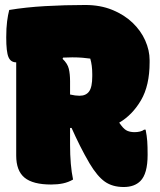

<svg xmlns="http://www.w3.org/2000/svg" viewBox="-20 -730 640 770"><path d="M273 -10Q254 1 232.5 5.5Q211 10 185 10Q112 10 78.5 -17.5Q45 -45 45 -106V-480Q23 -480 14 -501Q5 -522 5 -580Q5 -618 8.5 -644.5Q12 -671 17 -690Q83 -701 161.5 -705.5Q240 -710 322 -710Q382 -710 430 -690.5Q478 -671 511.5 -639Q545 -607 562.5 -567.5Q580 -528 580 -489V-480Q580 -387 545.5 -328Q511 -269 458 -238Q463 -232 467 -226Q479 -210 491.5 -205Q504 -200 520 -200Q531 -200 541.5 -202.5Q552 -205 558 -210H564Q569 -185 570.5 -164Q572 -143 572 -109Q572 -33 543 -4Q519 20 476 20Q431 20 400.5 -1.5Q370 -23 339 -75Q318 -111 300.5 -146Q283 -181 267 -217H261V-150Q261 -67 273 -10ZM261 -404V-351Q282 -346 299 -346Q325 -346 337.5 -363.5Q350 -381 350 -424V-433Q350 -468 342 -495Q328 -497 310.5 -498.5Q293 -500 270 -500Q252 -500 233 -499L231 -494Q251 -475 256 -454Q261 -433 261 -404Z"/></svg>

Font: Recursive Sn Csl St XBk
Style: Regular
Weight: 1000
Version: Version 1.079;hotconv 1.0.112;makeotfexe 2.5.65598; ttfautoh